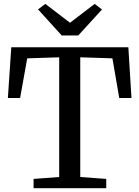

<svg xmlns="http://www.w3.org/2000/svg" viewBox="-20 -992 735 1012"><path d="M292 -59V-690L123.5 -684.5L86 -475.5H21.5L39.5 -743H656.5L673 -475.5H608.5L572.5 -684.5L403 -690V-59L540 -49V0H157V-49ZM305.5 -805 180.5 -942.5 219 -971.5 349 -872 479 -971.5 517.5 -942 392.5 -805Z"/></svg>

Font: Merriweather 20pt
Style: Regular
Weight: 400
Version: Version 2.100